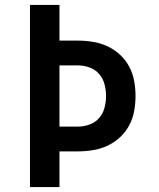

<svg xmlns="http://www.w3.org/2000/svg" viewBox="-20 -755 640 775"><path d="M101 0V-735H220V-591H295Q326 -591 356 -586Q386 -581 414 -568Q442 -555 464.5 -534Q487 -513 501.5 -486Q516 -459 521.5 -428.5Q527 -398 527 -368Q527 -337 521.5 -306.5Q516 -276 501.5 -249Q487 -222 464.5 -201Q442 -180 414 -167Q386 -154 356 -149Q326 -144 295 -144H220V0ZM220 -244H295Q319 -244 342 -252.5Q365 -261 380.5 -279Q396 -297 402 -320.5Q408 -344 408 -368Q408 -391 402 -414.5Q396 -438 380.5 -456Q365 -474 342 -482.5Q319 -491 295 -491H220Z"/></svg>

Font: Iosevka Extended
Style: Bold
Weight: 700
Width: 7
Monospace: yes
Designer: Belleve Invis
Foundry: Belleve Invis
Version: Version 32.5.0; ttfautohint (v1.8.4)